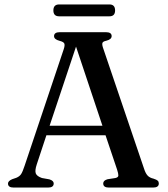

<svg xmlns="http://www.w3.org/2000/svg" viewBox="-20 -845 755 865"><path d="M222 -18.5Q222 0 196.5 0H41.5Q16 0 16 -18Q16 -29.5 34.5 -37.5L53.5 -44Q68 -50 75 -60.5Q82 -71 91 -98.5L267 -623Q273 -641 269.8 -648.8Q266.5 -656.5 248.5 -661Q223.5 -667.5 223.5 -682Q223.5 -700 249.5 -700H457Q483 -700 483 -682.5Q483 -667.5 459 -661.5Q444.5 -658.5 441.8 -652.2Q439 -646 443.5 -631.5L629 -85Q635.5 -64.5 644.8 -54.2Q654 -44 672 -40Q686 -35.5 690.8 -30.8Q695.5 -26 695.5 -18.5Q695.5 0 669.5 0H470.5Q445 0 445 -18.5Q445 -32 464.5 -37.5L500 -43Q513 -46 513.2 -54.2Q513.5 -62.5 507.5 -81L455.5 -235.5H189L145.5 -104Q136.5 -76.5 141.2 -63.8Q146 -51 169 -43L202.5 -37Q222 -31 222 -18.5ZM203.5 -278.5H441.5L322.5 -635ZM220.5 -798Q220.5 -825 246.5 -825H473Q498.5 -825 498.5 -798Q498.5 -771.5 473 -771.5H246.5Q220.5 -771.5 220.5 -798Z"/></svg>

Font: Fraunces 9pt S000
Style: Regular
Weight: 400
Version: Version 1.000; ttfautohint (v1.8.3)